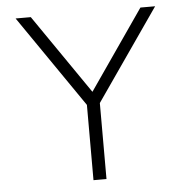

<svg xmlns="http://www.w3.org/2000/svg" viewBox="-50 -731 752 780"><g transform="rotate(-5 326.0 -341.0)"><path d="M300 0V-307L42 -682H104L327 -358L551 -682H611L353 -310V0Z"/></g></svg>

Font: Outfit Extra Light
Style: Regular
Weight: 200
Designer: Rodrigo Fuenzalida
Foundry: fragTYPE
Version: Version 1.000